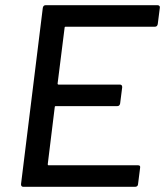

<svg xmlns="http://www.w3.org/2000/svg" viewBox="-20 -720 636 740"><path d="M577 -617H233Q229 -617 229 -613L202 -398Q202 -394 206 -394H442Q451 -394 451 -384L443 -321Q441 -311 432 -311H195Q191 -311 191 -307L164 -87Q164 -83 167 -83H512Q522 -83 520 -73L512 -10Q512 -6 509 -3Q506 0 501 0H70Q61 0 61 -10L145 -690Q147 -700 156 -700H587Q592 -700 594.5 -697Q597 -694 596 -690L588 -627Q586 -617 577 -617Z"/></svg>

Font: Barlow Medium
Style: Italic
Weight: 500
Italic angle: -7°
Designer: Jeremy Tribby
Foundry: Tribby Type
Version: Version 1.408